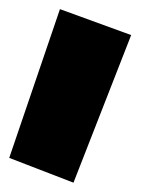

<svg xmlns="http://www.w3.org/2000/svg" viewBox="-20 -220 316 416"><path d="M264.2 -144 139.2 175.8 0 122.1 109.9 -200.2Z"/></svg>

Font: Sora ExtraBold
Style: Regular
Weight: 800
Designer: Jonathan Barnbrook, Julián Moncada
Foundry: Barnbrook Fonts
Version: Version 2.000